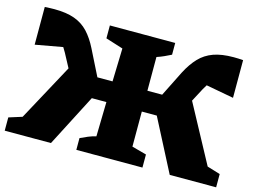

<svg xmlns="http://www.w3.org/2000/svg" viewBox="-103 -822 1299 979"><g transform="rotate(15 546.0 -332.0)"><path d="M232 0H-12V-70L58 -92L220 -391L181 -464Q174 -477 166 -489L22 -463V-662Q50 -664 73 -664Q136 -664 179 -648.5Q222 -633 252 -601Q282 -569 306 -521L374 -385H454L459 -560L367 -589V-657H712V-595Q694 -586 676.5 -578Q659 -570 638 -563V-385H716L784 -521Q809 -569 839.5 -601Q870 -633 913 -648.5Q956 -664 1019 -664Q1042 -664 1069 -662V-463L923 -490Q915 -477 908 -465L871 -395L1035 -91L1104 -70V0H859L717 -275H638V-90L715 -69V0H366V-62Q387 -72 406 -80Q425 -88 447 -93L451 -275H374Z"/></g></svg>

Font: Piazzolla ExtraBold
Style: Regular
Weight: 800
Designer: Juan Pablo del Peral
Foundry: Huerta Tipografica
Version: Version 1.330